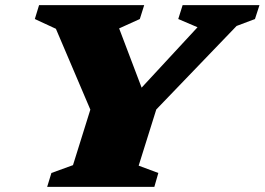

<svg xmlns="http://www.w3.org/2000/svg" viewBox="-20 -727 1030 747"><path d="M748.5 -621 673.5 -653 690.5 -707H989.5L972 -653L900.5 -626L588 -301L519.5 -82.5L596 -54L580.5 0H163.5L180 -54L264 -84.5L331.5 -300.5L197.5 -615L115.5 -653L132 -707H541L524 -653L443.5 -616.5L531 -386Z"/></svg>

Font: Newsreader Caption ExtraBold
Style: Italic
Weight: 800
Italic angle: -17°
Designer: Hugues Gentile
Foundry: Production Type
Version: Version 1.001